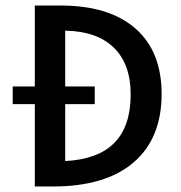

<svg xmlns="http://www.w3.org/2000/svg" viewBox="-20 -675 654 695"><path d="M106 -298H26V-362H106V-655H199Q375 -655 470 -572Q565 -489 565 -335Q565 -174 463.5 -87Q362 0 172 0H106ZM323 -362V-298H216V-92Q335 -98 394 -158Q453 -218 453 -333Q453 -443 392 -502.5Q331 -562 216 -564V-362Z"/></svg>

Font: Intel One Mono Medium
Style: Regular
Weight: 500
Monospace: yes
Designer: Fred Shallcrass
Foundry: Frere-Jones Type LLC
Version: Version 1.400;hotconv 1.1.0;makeotfexe 2.6.0;FJTRelease1.4